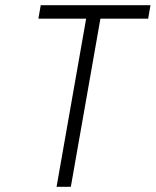

<svg xmlns="http://www.w3.org/2000/svg" viewBox="-20 -720 600 740"><path d="M128 -648 137 -700H560L551 -648H367L253 0H198L312 -648Z"/></svg>

Font: Renner* Light
Style: Light Italic
Weight: 300
Italic angle: -10°
Version: Version 003.000 ; ttfautohint (v0.97) -l 8 -r 50 -G 200 -x 1